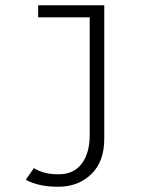

<svg xmlns="http://www.w3.org/2000/svg" viewBox="-20 -520 610 732"><path d="M377.5 -500V9Q377.5 96.5 327.8 144.2Q278 192 202.5 192Q157 192 124.5 183.2Q92 174.5 78.5 165L109.5 120.5Q120 129 144.5 136.8Q169 144.5 203.5 144.5Q261 144.5 291.5 104Q322 63.5 322 -5V-454H125.5V-500Z"/></svg>

Font: League Mono Narrow UltraLight
Style: Regular
Weight: 200
Width: 3
Designer: Tyler Finck
Foundry: The League of Moveable Type / Tyler Finck
Version: Version 2.210